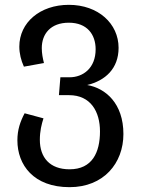

<svg xmlns="http://www.w3.org/2000/svg" viewBox="-20 -559 583 795"><path d="M268 216C409 216 491 117 491 -4C491 -131 417 -194 341 -207C416 -225 471 -275 471 -361C471 -461 387 -539 265 -539C146 -539 60 -466 60 -366C60 -338 67 -309 79 -283L162 -298C157 -318 153 -338 153 -360C153 -418 189 -465 265 -465C341 -465 376 -416 376 -355C376 -277 324 -239 268 -239H230L224 -165H266C356 -165 394 -96 394 -15C394 72 362 142 268 142C186 142 145 93 145 20C145 -16 152 -44 160 -69L82 -90C64 -56 52 -22 52 22C52 124 119 216 268 216Z"/></svg>

Font: FiraGO Unicode
Style: Regular
Weight: 400
Designer: bBox Type
Foundry: bBox Type GmbH
Version: Version 1.001;PS 001.001;hotconv 1.0.88;makeotf.lib2.5.64775